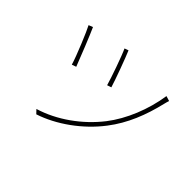

<svg xmlns="http://www.w3.org/2000/svg" viewBox="-144 -997 1288 1288"><g transform="rotate(45 500.0 -353.5)"><path d="M438 -724 410 -714C431 -671 488 -508 502 -457L532 -467C518 -515 458 -679 438 -724ZM871 -676 835 -687C813 -539 752 -390 669 -283C570 -156 428 -54 279 -9L304 17C445 -29 594 -134 695 -267C778 -375 828 -501 861 -641C863 -650 868 -668 871 -676ZM159 -666 129 -654C148 -620 220 -447 237 -387L268 -398C244 -462 181 -618 159 -666Z"/></g></svg>

Font: Noto Sans CJK HK Thin
Style: Regular
Weight: 100
Designer: Ryoko NISHIZUKA 西塚涼子 (kana, bopomofo & ideographs); Paul D. Hunt (Latin, Greek & Cyrillic); Sandoll Communications 산돌커뮤니
Foundry: Adobe
Version: Version 2.004;hotconv 1.0.118;makeotfexe 2.5.65603